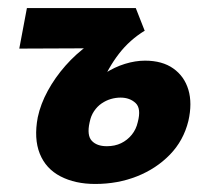

<svg xmlns="http://www.w3.org/2000/svg" viewBox="-20 -444 526 478"><path d="M217 14Q167 14 130.5 -5Q94 -24 79 -61.5Q64 -99 74 -152Q81 -185 99 -218Q117 -251 143 -280.5Q169 -310 200.5 -332.5Q232 -355 265 -368H341Q303 -345 276 -310Q249 -275 231.5 -231.5Q214 -188 203 -139Q196 -107 208.5 -93.5Q221 -80 246 -80Q266 -80 281.5 -87.5Q297 -95 308 -108.5Q319 -122 323 -140Q332 -174 317.5 -187.5Q303 -201 280 -201Q268 -201 256 -197.5Q244 -194 233 -186.5Q222 -179 214 -167Q206 -155 203 -139L162 -166Q176 -197 196 -221Q216 -245 240.5 -261Q265 -277 291 -285Q317 -293 341 -293Q384 -293 411.5 -273.5Q439 -254 449 -220.5Q459 -187 449 -143Q437 -94 403 -59Q369 -24 321 -5Q273 14 217 14ZM28 -323 47 -424H318L340 -368L263 -324Z"/></svg>

Font: Ysabeau Office ExtraBold
Style: Italic
Weight: 800
Italic angle: -12°
Designer: Christian Thalmann (Catharsis Fonts)
Version: Version 2.001;gftools[0.9.30]; featfreeze: tnum,lnum,ss02